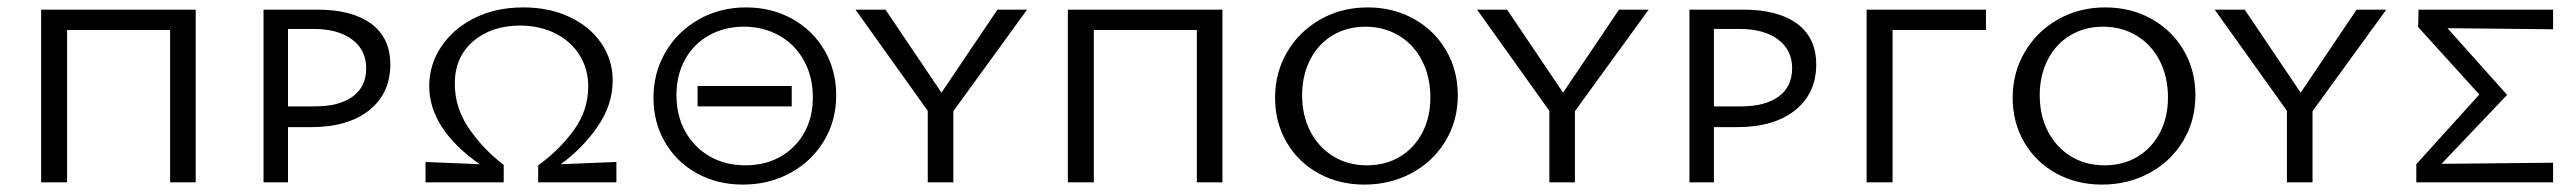

<svg xmlns="http://www.w3.org/2000/svg" viewBox="-20 -492 6946 518"><path d="M508 0H439V-411H161V0H91V-466H508Z M1033 -318Q1033 -240 976 -194.5Q919 -149 819 -149H757V0H691V-466H836Q930 -466 981.5 -428Q1033 -390 1033 -318ZM968 -308Q968 -357 930 -385.5Q892 -414 825 -414H757V-205H830Q895 -205 931.5 -231.5Q968 -258 968 -308Z M1643 -55V0H1432V-46Q1488 -86 1527.5 -140Q1567 -194 1567 -259Q1567 -306 1543.5 -343.5Q1520 -381 1478 -402Q1436 -423 1383 -423Q1306 -423 1256.5 -380.5Q1207 -338 1207 -266Q1207 -201 1245.5 -145Q1284 -89 1339 -47V0H1128V-55L1274 -49Q1138 -145 1138 -260Q1138 -317 1170 -365.5Q1202 -414 1259.5 -443Q1317 -472 1392 -472Q1462 -472 1517 -446Q1572 -420 1602.5 -375Q1633 -330 1633 -275Q1633 -210 1593 -151.5Q1553 -93 1493 -49Z M1743 -228Q1743 -296 1775.5 -351.5Q1808 -407 1865 -439.5Q1922 -472 1993 -472Q2062 -472 2117.5 -441Q2173 -410 2204.5 -356Q2236 -302 2236 -235Q2236 -166 2202.5 -111Q2169 -56 2111.5 -25Q2054 6 1984 6Q1915 6 1860 -24.5Q1805 -55 1774 -108.5Q1743 -162 1743 -228ZM2173 -229Q2173 -285 2149 -328.5Q2125 -372 2082.5 -396Q2040 -420 1987 -420Q1935 -420 1893.5 -397Q1852 -374 1828.5 -332Q1805 -290 1805 -235Q1805 -180 1829 -137Q1853 -94 1895 -70Q1937 -46 1991 -46Q2044 -46 2085 -69Q2126 -92 2149.5 -133.5Q2173 -175 2173 -229ZM1862 -260H2116V-205H1862Z M2552 -192V0H2483V-193L2288 -466H2369L2520 -242L2671 -466H2751Z M3278 0H3209V-411H2931V0H2861V-466H3278Z M3420 -228Q3420 -296 3452.5 -351.5Q3485 -407 3542 -439.5Q3599 -472 3670 -472Q3739 -472 3794.5 -441Q3850 -410 3881.5 -356Q3913 -302 3913 -235Q3913 -166 3879.5 -111Q3846 -56 3788.5 -25Q3731 6 3661 6Q3592 6 3537 -24.5Q3482 -55 3451 -108.5Q3420 -162 3420 -228ZM3839 -229Q3839 -285 3816.5 -328.5Q3794 -372 3754 -396Q3714 -420 3664 -420Q3615 -420 3576 -397Q3537 -374 3515 -331.5Q3493 -289 3493 -235Q3493 -180 3515.5 -137Q3538 -94 3577.5 -70Q3617 -46 3668 -46Q3718 -46 3756.5 -69Q3795 -92 3817 -133.5Q3839 -175 3839 -229Z M4229 -192V0H4160V-193L3965 -466H4046L4197 -242L4348 -466H4428Z M4880 -318Q4880 -240 4823 -194.5Q4766 -149 4666 -149H4604V0H4538V-466H4683Q4777 -466 4828.5 -428Q4880 -390 4880 -318ZM4815 -308Q4815 -357 4777 -385.5Q4739 -414 4672 -414H4604V-205H4677Q4742 -205 4778.5 -231.5Q4815 -258 4815 -308Z M5338 -411H5086V0H5016V-466H5338Z M5410 -228Q5410 -296 5442.5 -351.5Q5475 -407 5532 -439.5Q5589 -472 5660 -472Q5729 -472 5784.5 -441Q5840 -410 5871.5 -356Q5903 -302 5903 -235Q5903 -166 5869.5 -111Q5836 -56 5778.5 -25Q5721 6 5651 6Q5582 6 5527 -24.5Q5472 -55 5441 -108.5Q5410 -162 5410 -228ZM5829 -229Q5829 -285 5806.5 -328.5Q5784 -372 5744 -396Q5704 -420 5654 -420Q5605 -420 5566 -397Q5527 -374 5505 -331.5Q5483 -289 5483 -235Q5483 -180 5505.5 -137Q5528 -94 5567.5 -70Q5607 -46 5658 -46Q5708 -46 5746.5 -69Q5785 -92 5807 -133.5Q5829 -175 5829 -229Z M6219 -192V0H6150V-193L5955 -466H6036L6187 -242L6338 -466H6418Z M6868 -413 6583 -416 6744 -236 6567 -50 6868 -53V0H6499V-49L6669 -237L6504 -419L6505 -466H6868Z"/></svg>

Font: Ysabeau SC
Style: Regular
Weight: 400
Designer: Christian Thalmann (Catharsis Fonts)
Version: Version 0.003